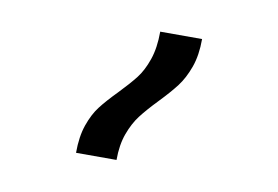

<svg xmlns="http://www.w3.org/2000/svg" viewBox="-48 -887 696 481"><g transform="rotate(10 300.0 -646.0)"><path d="M247 -646.5Q273 -673.5 288.2 -693Q303.5 -712.5 314 -742.8Q324.5 -773 324.5 -814.5H431Q431 -773 420 -742.5Q409 -712 393 -691Q377 -670 350.5 -642.5Q324.5 -615.5 309 -595.2Q293.5 -575 283 -546.2Q272.5 -517.5 272.5 -479H169.5Q169.5 -520.5 180 -550.5Q190.5 -580.5 205.8 -600.2Q221 -620 247 -646.5Z"/></g></svg>

Font: JuliaMono
Style: Bold Italic
Weight: 700
Italic angle: -9°
Monospace: yes
Designer: cormullion
Foundry: corm
Version: Version 0.057; ttfautohint (v1.8.4)